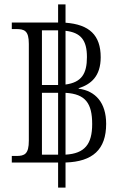

<svg xmlns="http://www.w3.org/2000/svg" viewBox="-20 -780 550 879"><path d="M34 -36H246V79H280V-36C404 -40 466 -95 466 -213C466 -310 417 -364 340 -374V-376C396 -394 441 -430 441 -518C441 -619 389 -668 280 -676V-760H246V-677H34V-647H53C92 -647 112 -640 112 -579V-136C112 -75 93 -66 55 -66H34ZM172 -391V-641H246V-391C242 -391 242 -391 242 -391ZM378 -519C378 -443 354 -403 280 -393V-639C350 -631 378 -596 378 -519ZM172 -72V-355H246V-72ZM402 -212C402 -120 368 -77 280 -72V-355C372 -350 402 -306 402 -212Z"/></svg>

Font: Noto Serif Thai SemiCondensed Light
Style: Regular
Weight: 300
Width: 4
Designer: Monotype Design Team
Foundry: Monotype Imaging Inc.
Version: Version 2.002